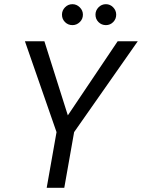

<svg xmlns="http://www.w3.org/2000/svg" viewBox="-20 -897 678 917"><path d="M203 0 250 -266 99 -700H192L304 -346L542 -700H638L334 -266L287 0ZM326 -777Q305 -777 290.5 -791.5Q276 -806 276 -827Q276 -847 290.5 -862Q305 -877 326 -877Q346 -877 361 -862Q376 -847 376 -827Q376 -806 361 -791.5Q346 -777 326 -777ZM486 -777Q465 -777 450.5 -791.5Q436 -806 436 -827Q436 -847 450.5 -862Q465 -877 486 -877Q506 -877 520.5 -862Q535 -847 535 -827Q535 -806 520.5 -791.5Q506 -777 486 -777Z"/></svg>

Font: DM Sans 11pt
Style: Italic
Weight: 400
Italic angle: -10°
Version: Version 4.004;gftools[0.9.30]